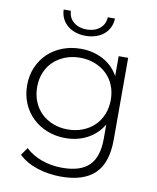

<svg xmlns="http://www.w3.org/2000/svg" viewBox="-98 -802 880 1076"><g transform="rotate(10 341.5 -264.5)"><path d="M314 -69Q360 -69 398.5 -84Q437 -99 465 -126Q493 -153 508.5 -191Q524 -229 524 -274Q524 -319 508.5 -356.5Q493 -394 465 -420.5Q437 -447 398.5 -462Q360 -477 314 -477Q269 -477 230.5 -462Q192 -447 164 -420.5Q136 -394 120.5 -356.5Q105 -319 105 -274Q105 -229 120.5 -191Q136 -153 164 -126Q192 -99 230.5 -84Q269 -69 314 -69ZM310 -19Q254 -19 206 -38Q158 -57 123 -90.5Q88 -124 68 -171Q48 -218 48 -274Q48 -330 68 -376.5Q88 -423 123 -456.5Q158 -490 206 -508.5Q254 -527 310 -527Q380 -527 436.5 -497Q493 -467 525 -410V-523H579V-58Q579 75 515 136.5Q451 198 323 198Q251 198 187 177Q123 156 82 116L112 73Q150 109 204.5 128.5Q259 148 321 148Q425 148 474 99.5Q523 51 523 -52V-134Q491 -79 435 -49Q379 -19 310 -19ZM322 -603Q292 -603 265.5 -611.5Q239 -620 219.5 -636Q200 -652 188.5 -675Q177 -698 176 -727H217Q219 -686 248.5 -662.5Q278 -639 322 -639Q366 -639 395.5 -662.5Q425 -686 427 -727H468Q467 -698 455.5 -675Q444 -652 424.5 -636Q405 -620 378.5 -611.5Q352 -603 322 -603Z"/></g></svg>

Font: Montserrat-Alt1 Light
Style: Regular
Weight: 300
Designer: Differentunic
Foundry: Differentunic
Version: Version 7.222